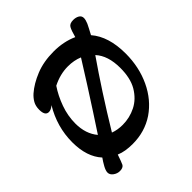

<svg xmlns="http://www.w3.org/2000/svg" viewBox="-204 -835 1044 1044"><g transform="rotate(-45 318.0 -312.5)"><path d="M122 68Q102 68 85 55.5Q68 43 68 26Q68 11 80.5 -11.5Q93 -34 106 -52Q49 -114 49 -226Q49 -344 112 -449Q93 -432 76 -432Q47 -432 47 -478Q47 -507 58.5 -527Q70 -547 88 -563Q128 -598 188.5 -622.5Q249 -647 327 -647Q365 -647 399.5 -640Q434 -633 465 -619Q476 -660 485.5 -676.5Q495 -693 523 -693Q543 -693 557.5 -684.5Q572 -676 572 -659Q572 -645 563 -624Q558 -614 550.5 -599Q543 -584 533 -566Q596 -493 596 -362Q596 -258 555.5 -172Q515 -86 442 -36Q369 13 275 13Q247 13 222.5 9Q198 5 177 -4Q170 18 164 32.5Q158 47 155 54Q146 68 122 68ZM176 -156Q205 -200 245 -261.5Q285 -323 328 -390.5Q371 -458 409 -519Q371 -535 324 -535Q264 -535 205 -505Q174 -459 153.5 -402Q133 -345 133 -286Q133 -207 176 -156ZM310 -99Q364 -99 412 -123Q460 -147 491 -199Q506 -225 513 -257Q520 -289 520 -327Q520 -422 473 -473Q418 -394 359 -303Q300 -212 239 -111Q271 -99 310 -99Z"/></g></svg>

Font: Akaya Kanadaka
Style: Regular
Weight: 400
Designer: Vaishnavi Murthy Yerkadithaya, Juan Luis Blanco Aristondo
Version: Version 1.002; ttfautohint (v1.8.3)